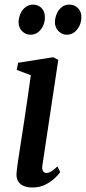

<svg xmlns="http://www.w3.org/2000/svg" viewBox="-20 -802 373 832"><path d="M120.5 10.5Q98 10.5 81.5 3.2Q65 -4 57.2 -18.8Q49.5 -33.5 52 -56Q53.5 -73.5 58.5 -106.5Q63.5 -139.5 70.2 -182.8Q77 -226 84.5 -275.5Q92 -325 99.5 -376.5Q107 -428 113.5 -476L52.5 -499L58.5 -530L210.5 -554L232.5 -542.5L164 -87.5Q161 -69.5 166.2 -61Q171.5 -52.5 180 -52.5Q190.5 -52.5 201.5 -58.8Q212.5 -65 229 -81L241 -56Q234.5 -46.5 218.2 -30.8Q202 -15 177.2 -2.2Q152.5 10.5 120.5 10.5ZM111.5 -651.5Q91.5 -651.5 75.5 -667.2Q59.5 -683 60.5 -710Q62 -729 70 -745.5Q78 -762 91.8 -772Q105.5 -782 123 -782Q145.5 -782 160.2 -767Q175 -752 174.5 -725.5Q174.5 -707.5 166.8 -690.2Q159 -673 144.8 -662.2Q130.5 -651.5 111.5 -651.5ZM269 -651.5Q248.5 -651.5 232.8 -667.8Q217 -684 218 -710Q219.5 -728.5 227.2 -745Q235 -761.5 248.5 -771.8Q262 -782 280 -782Q303 -782 318.2 -766.5Q333.5 -751 332.5 -725.5Q332.5 -707 324.2 -690Q316 -673 302 -662.2Q288 -651.5 269 -651.5Z"/></svg>

Font: Merriweather 48pt Medium
Style: Italic
Weight: 500
Italic angle: -7.8°
Version: Version 2.101